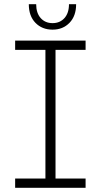

<svg xmlns="http://www.w3.org/2000/svg" viewBox="-20 -893 479 913"><path d="M52 0V-44H196V-656H52V-700H387V-656H244V-44H387V0ZM230 -752Q180 -752 148.5 -784.5Q117 -817 117 -873H152Q152 -831 173.5 -807Q195 -783 230 -783Q265 -783 286.5 -807Q308 -831 308 -873H342Q342 -817 310.5 -784.5Q279 -752 230 -752Z"/></svg>

Font: MuseoModerno ExtraLight
Style: Regular
Weight: 200
Designer: Pablo Cosgaya, Héctor Gatti, Marcela Romero, and the Authors of The MuseoModerno Project.
Foundry: Omnibus-Type Team
Version: Version 1.001